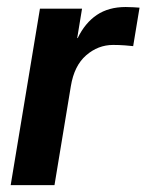

<svg xmlns="http://www.w3.org/2000/svg" viewBox="-20 -541 428 561"><path d="M11.2 0 96.7 -515.6H219.7L205.6 -429.7H207Q228.5 -474.1 262.9 -497.3Q297.4 -520.5 347.2 -520.5Q359.9 -520.5 369.9 -519.8Q379.9 -519 387.7 -518.6L369.1 -406.2Q362.3 -407.2 345.5 -408.4Q328.6 -409.7 310.5 -409.7Q266.6 -409.7 231.7 -379.4Q196.8 -349.1 187 -289.1L139.2 0Z"/></svg>

Font: Inter Display Semi Bold
Style: Italic
Weight: 600
Italic angle: -9.39999°
Designer: Rasmus Andersson
Foundry: rsms
Version: Version 4.000;git-4fc901f